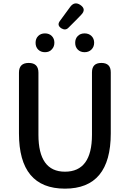

<svg xmlns="http://www.w3.org/2000/svg" viewBox="-20 -1111 773 1144"><path d="M367 13Q93 13 93 -316V-678Q93 -736 151 -736Q209 -736 209 -678V-308Q209 -88 367 -88Q528 -88 528 -308V-522V-680Q528 -736 584 -736Q640 -736 640 -680V-316Q640 13 367 13ZM248 -800Q223 -800 207.5 -815.5Q192 -831 192 -856Q192 -881 207.5 -896.5Q223 -912 248 -912Q273 -912 288.5 -896.5Q304 -881 304 -856.5Q304 -832 288 -816Q274 -800 248 -800ZM484 -800Q459 -800 443.5 -815.5Q428 -831 428 -856Q428 -881 443.5 -896.5Q459 -912 484 -912Q509 -912 525 -896.5Q541 -881 541 -856.5Q541 -832 525 -816Q509 -800 484 -800ZM346 -942Q318 -960 336 -985L399 -1071Q424 -1104 458 -1082Q497 -1056 463 -1022L433 -991L387 -945Q370 -928 346 -942Z"/></svg>

Font: GenSenRounded TW M
Style: Regular
Weight: 500
Version: Version 1.501;PS 1;hotconv 16.6.51;makeotf.lib2.5.65220